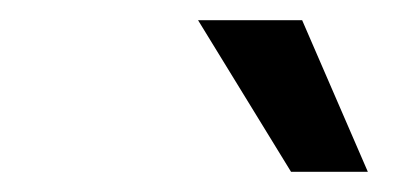

<svg xmlns="http://www.w3.org/2000/svg" viewBox="-20 -810 392 190"><path d="M268 -640H344L279 -790H176Z"/></svg>

Font: Mluvka
Style: Italic
Weight: 400
Italic angle: -8°
Designer: Modified by Jiří Krblich, Original typeface by Gumpita Rahayu
Foundry: Gumpita Rahayu & Jiří Krblich
Version: Version 2.000;Glyphs 3.1.1 (3134)